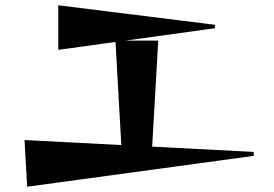

<svg xmlns="http://www.w3.org/2000/svg" viewBox="-20 -721 1040 728"><path d="M73 -190 440 -171 418 -562 201 -532V-701L795 -627V-614L455 -567H580L557 -165L942 -145V-130L83 -13Z"/></svg>

Font: Tiejili SC
Style: Regular
Weight: 400
Designer: Buernia
Foundry: Ershou Xiaoxi Press
Version: Version 1.100